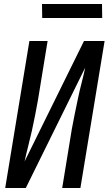

<svg xmlns="http://www.w3.org/2000/svg" viewBox="-20 -940 543 960"><path d="M6 0 127 -735H218L170 -441Q163 -402 155.5 -363.5Q148 -325 139.5 -286.5Q131 -248 121 -209.5Q111 -171 103 -133L400 -735H503L382 0H291L339 -294Q346 -333 354 -371.5Q362 -410 370 -448.5Q378 -487 388 -525.5Q398 -564 406 -602L109 0ZM491 -850H191L190 -920H490Z"/></svg>

Font: Iosevka Curly Medium
Style: Italic
Weight: 500
Italic angle: -9°
Monospace: yes
Designer: Belleve Invis
Foundry: Belleve Invis
Version: Version 22.1.2; ttfautohint (v1.8.4)